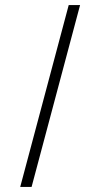

<svg xmlns="http://www.w3.org/2000/svg" viewBox="-20 -740 397 760"><path d="M252 -720 60 0H105L297 -720Z"/></svg>

Font: Hauora ExtraLight
Style: Regular
Weight: 200
Designer: Mikhail Sharanda
Foundry: WCYS & Co.
Version: Version 1.010